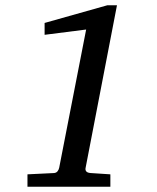

<svg xmlns="http://www.w3.org/2000/svg" viewBox="-20 -707 596 727"><path d="M304.2 -71.8Q302.2 -63.5 306.6 -58.1Q311 -52.7 323.2 -51.8L397.9 -46.9V0H84V-46.9L185.1 -51.8Q193.4 -52.7 198 -58.6Q202.6 -64.5 204.1 -71.8L306.2 -595.2L148.9 -575.2V-620.1L386.2 -687H422.9Z"/></svg>

Font: Charis SIL CyrE
Style: Italic
Weight: 400
Italic angle: -11°
Foundry: SIL International
Version: Version 5.000